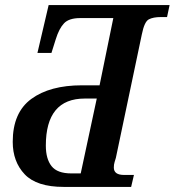

<svg xmlns="http://www.w3.org/2000/svg" viewBox="-20 -734 686 754"><path d="M230 0H495L506 -47H467Q427 -47 427 -76Q427 -88 430 -97.5Q433 -107 435 -114L537 -599Q547 -649 564.5 -658Q582 -667 611 -667H636L646 -714H171L127 -526H182L199 -580Q212 -622 231.5 -642.5Q251 -663 295 -663H425L371 -399H302Q176 -399 103 -345.5Q30 -292 30 -177Q30 -99 77 -49.5Q124 0 230 0ZM260 -53Q205 -53 182.5 -81.5Q160 -110 160 -162Q160 -347 313 -347H360L297 -53Z"/></svg>

Font: Noto Serif SemiCondensed Semi
Style: Italic
Weight: 600
Width: 4
Italic angle: -12°
Designer: Monotype Design Team
Foundry: Monotype Imaging Inc.
Version: Version 1.901